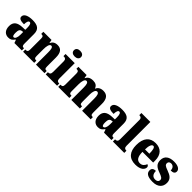

<svg xmlns="http://www.w3.org/2000/svg" viewBox="318 -2190 3618 3618"><g transform="rotate(45 2126.5 -381.5)"><path d="M176 10C239 10 263 -9 303 -62H312L334 0H532V-58H528C488 -58 476 -74 476 -128V-381C476 -506 408 -550 272 -550C164 -550 73 -519 73 -446C73 -397 118 -377 212 -377C212 -447 230 -485 257 -485C288 -485 303 -449 303 -374V-321L231 -318C101 -313 36 -264 36 -154C36 -42 99 10 176 10ZM246 -66C222 -66 212 -96 212 -151C212 -221 228 -256 277 -261L304 -264V-191C304 -116 281 -66 246 -66Z M566 0H862V-58H859C820 -58 803 -67 803 -122V-305C803 -384 817 -457 861 -457C900 -457 909 -408 909 -323V0H1137V-58H1133C1093 -58 1081 -67 1081 -128V-358C1081 -493 1032 -550 938 -550C860 -550 826 -514 804 -469H800L788 -536H570V-479H574C613 -479 631 -470 631 -415V-125C631 -67 610 -58 570 -58H566Z M1316 -623C1367 -623 1410 -648 1410 -698C1410 -750 1367 -773 1316 -773C1263 -773 1223 -750 1223 -698C1223 -648 1263 -623 1316 -623ZM1169 0H1472V-58H1462C1429 -58 1406 -73 1406 -128V-536H1162V-479H1179C1210 -479 1235 -463 1235 -412V-131C1235 -74 1212 -58 1179 -58H1169Z M1502 0H1798V-58H1795C1756 -58 1739 -67 1739 -122V-305C1739 -385 1756 -457 1799 -457C1840 -457 1851 -408 1851 -323V0H2079V-58H2075C2036 -58 2023 -67 2023 -128V-316C2023 -392 2042 -457 2085 -457C2125 -457 2139 -408 2139 -323V0H2367V-58H2363C2324 -58 2311 -67 2311 -128V-358C2311 -493 2255 -550 2158 -550C2081 -550 2037 -515 2018 -468H2013C1993 -524 1952 -550 1885 -550C1799 -550 1762 -515 1740 -469H1735L1723 -536H1504V-483H1507C1546 -483 1567 -474 1567 -418V-125C1567 -67 1545 -58 1506 -58H1502Z M2564 10C2627 10 2651 -9 2691 -62H2700L2722 0H2920V-58H2916C2876 -58 2864 -74 2864 -128V-381C2864 -506 2796 -550 2660 -550C2552 -550 2461 -519 2461 -446C2461 -397 2506 -377 2600 -377C2600 -447 2618 -485 2645 -485C2676 -485 2691 -449 2691 -374V-321L2619 -318C2489 -313 2424 -264 2424 -154C2424 -42 2487 10 2564 10ZM2634 -66C2610 -66 2600 -96 2600 -151C2600 -221 2616 -256 2665 -261L2692 -264V-191C2692 -116 2669 -66 2634 -66Z M2959 0H3262V-58H3253C3221 -58 3197 -73 3197 -128V-760H2959V-703H2970C2983 -703 3025 -696 3025 -644V-128C3025 -73 3002 -58 2970 -58H2959Z M3563 10C3705 10 3759 -54 3759 -111C3759 -135 3742 -152 3721 -158C3701 -107 3668 -69 3607 -69C3531 -69 3492 -126 3490 -256H3776V-308C3776 -467 3691 -550 3552 -550C3402 -550 3316 -453 3316 -265C3316 -91 3396 10 3563 10ZM3607 -323H3492C3492 -426 3519 -482 3557 -482C3592 -482 3607 -423 3607 -323Z M4024 10C4162 10 4232 -61 4232 -168C4232 -270 4167 -309 4072 -343C3989 -372 3967 -390 3967 -431C3967 -466 3993 -485 4029 -485C4077 -485 4115 -450 4115 -384C4182 -384 4212 -407 4212 -453C4212 -501 4165 -549 4044 -549C3919 -549 3837 -496 3837 -383C3837 -284 3890 -242 3998 -204C4070 -178 4104 -159 4104 -118C4104 -85 4083 -56 4026 -56C3967 -56 3924 -94 3924 -182C3873 -182 3831 -162 3831 -106C3831 -41 3875 10 4024 10Z"/></g></svg>

Font: Noto Serif Khmer Condensed Black
Style: Regular
Weight: 900
Width: 3
Designer: Danh Hong and the Monotype Design Team
Foundry: Monotype Imaging Inc.
Version: Version 2.004